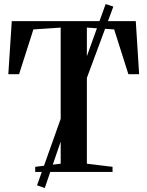

<svg xmlns="http://www.w3.org/2000/svg" viewBox="-20 -847 726 946"><path d="M279 -40.5V-711L144.5 -702L74 -481.5H21L38 -743H649L665.5 -481.5H612.5L542.5 -702L408 -711V-40.5L534.5 -25V0H153.5V-25ZM162.5 66 321 -379.5 348.5 -404.5 500.5 -827 538.5 -814.5 381 -390.5 353.5 -366.5 200.5 79.5Z"/></svg>

Font: Merriweather 120pt SemiBold
Style: Regular
Weight: 600
Version: Version 2.100